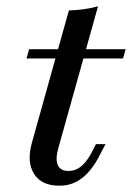

<svg xmlns="http://www.w3.org/2000/svg" viewBox="-20 -569 413 600"><path d="M165.3 11.3Q109.7 11.3 86.3 -25.8Q62.9 -62.9 79.8 -123.4L195.2 -536.3Q219.4 -537.1 242.3 -540.3Q265.3 -543.5 286.3 -549.2L162.1 -105.6Q152.4 -70.2 160.9 -52.4Q169.4 -34.7 194.4 -34.7Q215.3 -34.7 232.7 -48.4Q250 -62.1 265.3 -90.3L279.8 -118.5H309.7L285.5 -72.6Q272.6 -49.2 255.6 -30.2Q238.7 -11.3 216.5 0Q194.4 11.3 165.3 11.3ZM62.9 -386.3 71 -415.3H372.6L364.5 -386.3Z"/></svg>

Font: Playfair 5pt SemiExpanded Light Medium
Style: Italic
Weight: 500
Italic angle: -15.6°
Version: Version 2.001;gftools[0.9.30]